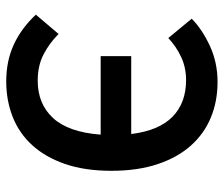

<svg xmlns="http://www.w3.org/2000/svg" viewBox="-71 -635 718 616"><g transform="rotate(90 288.0 -327.0)"><path d="M241 12Q175 12 122.5 -12.5Q70 -37 27 -83L89 -156Q119 -126 155 -107.5Q191 -89 239 -89Q313 -89 358.5 -138Q404 -187 412 -291H160V-389H410Q399 -478 354.5 -521.5Q310 -565 237 -565Q197 -565 163.5 -549.5Q130 -534 102 -508L40 -583Q73 -616 126.5 -641Q180 -666 243 -666Q305 -666 357 -644.5Q409 -623 447 -580.5Q485 -538 506.5 -474Q528 -410 528 -325Q528 -240 506 -176.5Q484 -113 445.5 -71Q407 -29 354.5 -8.5Q302 12 241 12Z"/></g></svg>

Font: Processing Sans Pro Semibold
Style: Regular
Weight: 600
Designer: Paul D. Hunt
Foundry: Adobe Systems Incorporated
Version: Version 2.020;PS 2.000;hotconv 1.0.86;makeotf.lib2.5.63406